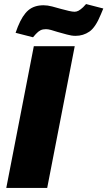

<svg xmlns="http://www.w3.org/2000/svg" viewBox="-20 -928 530 948"><path d="M11 0 147 -700H349L213 0ZM143 -744 57 -766 68 -796Q91 -853 120 -877.5Q149 -902 195 -902Q215 -902 237.5 -896Q260 -890 281 -884Q303 -878 320.5 -874Q338 -870 348 -870Q358 -870 367.5 -875Q377 -880 390 -892L405 -908L490 -886L478 -857Q452 -793 421.5 -772Q391 -751 353 -751Q333 -751 310.5 -757.5Q288 -764 265 -770Q247 -776 232 -780Q217 -784 207 -784Q191 -784 180 -778.5Q169 -773 157 -760Z"/></svg>

Font: REM ExtraBold
Style: Italic
Weight: 800
Italic angle: -11°
Designer: Octavio Pardo
Foundry: Ashler Design
Version: Version 1.005;gftools[0.9.28]